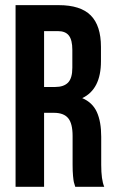

<svg xmlns="http://www.w3.org/2000/svg" viewBox="-20 -720 442 740"><path d="M40 0V-700.2H206.1Q290.5 -700.2 329.8 -660.6Q369.1 -621.1 369.1 -539.1V-483.9Q369.1 -376 296.9 -341.8Q336.4 -325.2 353.3 -288.1Q370.1 -251 370.1 -192.9V-85Q370.1 -26.9 381.8 0H270Q266.1 -12.2 264.6 -18.3Q263.2 -24.4 261.5 -41.7Q259.8 -59.1 259.8 -85.9V-195.8Q259.8 -244.1 242.7 -264.6Q225.6 -285.2 188 -285.2H149.9V0ZM149.9 -384.8H192.9Q225.6 -384.8 242.2 -401.6Q258.8 -418.5 258.8 -459V-527.8Q258.8 -565.4 245.6 -582.8Q232.4 -600.1 203.1 -600.1H149.9Z"/></svg>

Font: Bebas Neue Bold
Style: Regular
Weight: 700
Designer: Ryoichi Tsunekawa
Foundry: Ryoichi Tsunekawa
Version: Version 1.300